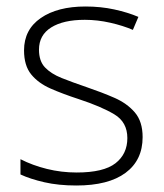

<svg xmlns="http://www.w3.org/2000/svg" viewBox="-20 -561 505 591"><path d="M419 -139Q419 -68 366.5 -29Q314 10 215 10Q160 10 116.5 0Q73 -10 43 -24V-71Q80 -52 124.5 -41Q169 -30 216 -30Q299 -30 335.5 -58.5Q372 -87 372 -136Q372 -185 332 -209Q292 -233 222 -256Q173 -272 135.5 -288.5Q98 -305 76 -332Q54 -359 54 -406Q54 -470 105.5 -505.5Q157 -541 243 -541Q290 -541 331.5 -532Q373 -523 406 -509L389 -469Q359 -482 319.5 -491Q280 -500 241 -500Q175 -500 137.5 -476.5Q100 -453 100 -408Q100 -373 118.5 -353.5Q137 -334 169.5 -321Q202 -308 246 -293Q293 -277 332 -260Q371 -243 395 -215Q419 -187 419 -139Z"/></svg>

Font: Noto Sans Thaana ExtraLight
Style: Regular
Weight: 200
Designer: David Williams
Foundry: Google Inc.
Version: Version 3.001; ttfautohint (v1.8.4.7-5d5b)